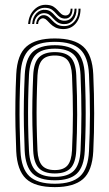

<svg xmlns="http://www.w3.org/2000/svg" viewBox="-20 -767 453 795"><path d="M207 7.8Q124.2 7.8 87.6 -27.1Q51 -62 47.2 -140.5Q45 -192 44 -243.5Q43 -295 43.8 -348.6Q44.5 -402.2 47.2 -459.5Q51.2 -541.2 89.8 -574.5Q128.2 -607.8 207 -607.8Q287.5 -607.8 325 -573.6Q362.5 -539.5 366.2 -459.2Q369.8 -378.2 369.9 -297.9Q370 -217.5 366.2 -140.5Q362 -58.8 323.6 -25.5Q285.2 7.8 207 7.8ZM207 -6.2Q278.2 -6.2 311.6 -37.4Q345 -68.5 348.5 -141.5Q352.2 -214.2 352.4 -292.8Q352.5 -371.2 348.5 -458.5Q345.2 -531.5 311.9 -562.6Q278.5 -593.8 207 -593.8Q135.2 -593.8 101.9 -562.6Q68.5 -531.5 64.8 -458.5Q62 -399 61.2 -345.8Q60.5 -292.5 61.5 -242.5Q62.5 -192.5 64.8 -141.2Q68.2 -69 101.4 -37.6Q134.5 -6.2 207 -6.2ZM207 -20.5Q142.5 -20.5 114 -49.2Q85.5 -78 82.2 -142.5Q80 -195 79 -245.5Q78 -296 78.9 -348.1Q79.8 -400.2 82.5 -457.5Q85.8 -524 115.2 -551.9Q144.8 -579.8 207 -579.8Q269 -579.8 298.5 -552Q328 -524.2 331 -457.8Q333.5 -403 334.4 -351.2Q335.2 -299.5 334.5 -248Q333.8 -196.5 331 -142.5Q327.8 -76.5 298.5 -48.5Q269.2 -20.5 207 -20.5ZM207 -34.8Q261 -34.8 285.8 -60Q310.5 -85.2 313.5 -143.8Q317 -219.5 317.1 -294Q317.2 -368.5 313.5 -456.5Q310.8 -516.8 285 -541.1Q259.2 -565.5 207 -565.5Q151.8 -565.5 127.4 -539.8Q103 -514 100 -456.2Q97.5 -402.5 96.6 -352Q95.8 -301.5 96.5 -250.2Q97.2 -199 100 -143Q103 -84.2 128.1 -59.5Q153.2 -34.8 207 -34.8ZM207 -48.8Q161.8 -48.8 140.9 -70.8Q120 -92.8 117.5 -143.2Q115.2 -198.2 114.2 -248.6Q113.2 -299 114.1 -349.8Q115 -400.5 117.5 -455.8Q120 -508 141.4 -529.6Q162.8 -551.2 207 -551.2Q252 -551.2 272.8 -529.2Q293.5 -507.2 295.8 -455.8Q299.8 -366 299.5 -291.6Q299.2 -217.2 295.8 -144.2Q293.2 -92.8 272.4 -70.8Q251.5 -48.8 207 -48.8ZM207 -62.8Q243 -62.8 259.5 -82Q276 -101.2 278.2 -145Q281.8 -221.2 281.9 -293.1Q282 -365 278.2 -455Q276.2 -498.2 259.9 -517.8Q243.5 -537.2 207 -537.2Q170.2 -537.2 153.9 -517.9Q137.5 -498.5 135.2 -455.2Q132.8 -399.5 131.9 -349.5Q131 -299.5 131.9 -249.6Q132.8 -199.8 135.2 -143.8Q137.5 -101.2 154.1 -82Q170.8 -62.8 207 -62.8ZM96.5 -667.5Q99.2 -704.8 121.9 -727.2Q144.5 -749.8 176 -746.8Q192.2 -745.5 202 -739Q211.8 -732.5 218.9 -724.4Q226 -716.2 232.9 -710Q239.8 -703.8 249.5 -703Q260.5 -702.2 266.4 -709.8Q272.2 -717.2 272.5 -731H280.2Q280.2 -711.5 271.9 -700.4Q263.5 -689.2 247.2 -690Q235 -690.8 227 -696.9Q219 -703 212.1 -711.1Q205.2 -719.2 196.4 -726Q187.5 -732.8 173.2 -734.2Q147 -737.5 127 -718.4Q107 -699.2 104.8 -667.5ZM113.2 -667.5Q115.2 -696 131.5 -712.4Q147.8 -728.8 169.5 -726.2Q182.5 -724.8 191.1 -718.1Q199.8 -711.5 206.9 -703.2Q214 -695 222.5 -688.6Q231 -682.2 244.2 -681.2Q263.8 -680 276 -693.5Q288.2 -707 288.8 -731H297Q297 -701 282 -683.4Q267 -665.8 242.5 -667.2Q227.8 -668.2 218.2 -674.8Q208.8 -681.2 201.4 -689.5Q194 -697.8 186.1 -704.4Q178.2 -711 166.8 -712.2Q149.2 -714.2 136 -701.5Q122.8 -688.8 121.5 -667.5ZM129.5 -667.5Q131 -685.2 141.1 -695.5Q151.2 -705.8 164.8 -704Q174.8 -702.5 182.1 -696.1Q189.5 -689.8 197 -681.5Q204.5 -673.2 214.5 -666.8Q224.5 -660.2 240 -659.2Q268 -656.8 286.8 -676.9Q305.5 -697 305 -731H313.5Q313.2 -691.2 292.2 -668Q271.2 -644.8 237 -646.8Q220 -647.8 208.5 -653.9Q197 -660 189 -668Q181 -676 174.8 -682.5Q168.5 -689 161.8 -690.8Q153.8 -692.8 146 -686.6Q138.2 -680.5 137.8 -667.5Z"/></svg>

Font: Big Shoulders Inline Text Thin Medium
Style: Regular
Weight: 500
Version: Version 2.002